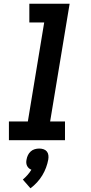

<svg xmlns="http://www.w3.org/2000/svg" viewBox="-20 -755 490 1034"><path d="M28 0V-101H130L218 -634H138V-735H355L250 -101H330V0ZM144 259 103 212Q116 201 128 187.5Q140 174 149 159Q141 156 135 150.5Q129 145 125.5 137.5Q122 130 121.5 121.5Q121 113 123 104Q125 92 130.5 80.5Q136 69 145.5 60.5Q155 52 167 48.5Q179 45 191 45Q203 45 214 48.5Q225 52 232 60.5Q239 69 240.5 80.5Q242 92 240 104Q236 126 228 147.5Q220 169 208 189Q196 209 179.5 227Q163 245 144 259Z"/></svg>

Font: Iosevka Etoile Oblique
Style: Bold
Weight: 700
Italic angle: -9°
Designer: Belleve Invis
Foundry: Belleve Invis
Version: Version 15.5.2; ttfautohint (v1.8.4)